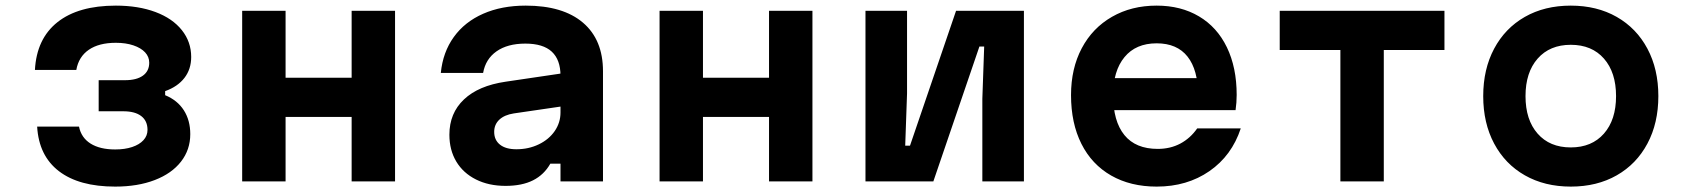

<svg xmlns="http://www.w3.org/2000/svg" viewBox="-20 -652 6040 690"><path d="M113.5 -197.1H263.9Q271.9 -157.1 305.5 -136Q339.2 -114.9 393.9 -114.9Q428.7 -114.9 454.8 -123.6Q480.9 -132.3 495.5 -148.2Q510.1 -164.1 510.1 -185.2Q510.1 -217.6 487.6 -234.8Q465.2 -252.1 423.1 -252.1H334.6V-363.8H429.4Q470.8 -363.8 493.6 -380.2Q516.3 -396.6 516.3 -426.7Q516.3 -447.7 501.5 -463.8Q486.6 -479.8 459.3 -489Q432.1 -498.2 396.3 -498.2Q335.5 -498.2 299.1 -473.1Q262.6 -448 254.2 -400.6H105.5Q111.5 -512.8 186.5 -572.3Q261.5 -631.8 396.3 -631.8Q477.2 -631.8 538.7 -608.8Q600.1 -585.8 633.6 -543.6Q667.1 -501.5 667.1 -447.1Q667.1 -403.5 642.8 -372Q618.4 -340.5 573.5 -324.5V-309.9Q617.4 -291.9 640.6 -255.8Q663.8 -219.6 663.8 -169.9Q663.8 -114 630.5 -71.2Q597.1 -28.3 536 -4.9Q474.9 18.6 393.9 18.6Q264.1 18.6 191.8 -36.8Q119.5 -92.3 113.5 -197.1Z M850.3 -613.1H1006.3V-372.6H1243.7V-613.1H1399.7V0H1243.7V-231.8H1006.3V0H850.3Z M2005 -270.5 1826.5 -244.4Q1793.1 -239.3 1774.5 -222Q1756 -204.6 1756 -178.1Q1756 -148.7 1776.8 -132.2Q1797.5 -115.6 1835.9 -115.6Q1879.7 -115.6 1916.1 -133.2Q1952.6 -150.7 1973.5 -181Q1994.3 -211.3 1994.3 -247.8V-380Q1994.3 -437.1 1963.1 -466.2Q1931.8 -495.3 1868 -495.3Q1803.9 -495.3 1764.4 -467.5Q1725 -439.8 1716.2 -390H1564.2Q1571.5 -464.3 1610.8 -518.9Q1650.1 -573.5 1716.4 -602.6Q1782.7 -631.8 1869.4 -631.8Q2003.2 -631.8 2075.1 -570.5Q2147 -509.2 2147 -395.9V0H1994.3V-63.9H1957.8Q1935.3 -24 1895.6 -4Q1855.9 16 1796.9 16Q1736.5 16 1690.6 -7Q1644.6 -30 1619.8 -71.4Q1595 -112.9 1595 -167.9Q1595 -245.2 1647.3 -294.6Q1699.5 -344.1 1797.1 -358.4L2005 -389.1Z M2350.3 -613.1H2506.3V-372.6H2743.7V-613.1H2899.7V0H2743.7V-231.8H2506.3V0H2350.3Z M3090.3 -613.1H3239.7V-316.2L3233.1 -128.5H3250.3L3415.8 -613.1H3659.7V0H3510.3V-296.9L3516.9 -484.7H3499.7L3334.2 0H3090.3Z M4333.7 -371.2 4285.5 -310.3Q4285.5 -400.7 4247.8 -448.5Q4210.1 -496.3 4136.7 -496.3Q4061.9 -496.3 4021.1 -446.7Q3980.3 -397.1 3980.3 -310.3Q3980.3 -216.4 4020.8 -166.6Q4061.2 -116.9 4140.7 -116.9Q4185.8 -116.9 4221.8 -136Q4257.7 -155.1 4282.5 -190.6H4439Q4406.8 -92.7 4326.4 -37Q4246 18.6 4136.7 18.6Q4042.8 18.6 3973.2 -21.2Q3903.6 -61 3866.3 -135.1Q3829 -209.3 3829 -310.3Q3829 -405.9 3867.6 -478.7Q3906.2 -551.5 3976.2 -591.6Q4046.1 -631.8 4136.7 -631.8Q4223.9 -631.8 4289 -593.1Q4354.1 -554.5 4389.2 -481.9Q4424.3 -409.2 4424.3 -310.9Q4424.3 -283.5 4420.3 -256.1H3954.7V-371.2Z M4797 -472.3H4579V-613.1H5171V-472.3H4953V0H4797Z M5310.3 -306.6Q5310.3 -403.4 5349.6 -477.1Q5388.9 -550.8 5459.9 -591.3Q5530.9 -631.8 5624.9 -631.8Q5718.9 -631.8 5790 -591.3Q5861.1 -550.8 5900.4 -477.1Q5939.7 -403.4 5939.7 -306.6Q5939.7 -209.7 5900.4 -136Q5861.1 -62.3 5790.1 -21.9Q5719.1 18.6 5625.1 18.6Q5531.1 18.6 5460 -21.9Q5388.9 -62.3 5349.6 -136Q5310.3 -209.7 5310.3 -306.6ZM5787.7 -306.6Q5787.7 -391.8 5744.2 -441.4Q5700.7 -491 5625.1 -491Q5549.5 -491 5505.9 -441.4Q5462.3 -391.8 5462.3 -306.6Q5462.3 -221.3 5505.8 -171.8Q5549.3 -122.2 5624.9 -122.2Q5700.5 -122.2 5744.1 -171.8Q5787.7 -221.3 5787.7 -306.6Z"/></svg>

Font: Martian Mono VF sWd Rg
Style: Regular
Weight: 400
Width: 6
Monospace: yes
Designer: Roman Shamin
Foundry: Evil Martians
Version: Version 1.100